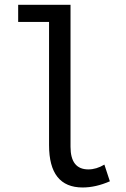

<svg xmlns="http://www.w3.org/2000/svg" viewBox="-20 -788 540 820"><path d="M333 12.7Q189.5 12.7 189.5 -168V-694.3H57.6V-767.6H281.2V-161.1Q281.2 -64.5 357.4 -64.5Q391.6 -64.5 425.8 -85L449.2 -13.7Q388.7 12.7 333 12.7Z"/></svg>

Font: Gen Shin Gothic Monospace Regular
Style: Regular
Weight: 400
Designer: [Source Han Sans]
Ryoko NISHIZUKA  (kana & ideographs); Paul D. Hunt (Latin, Greek & Cyrillic); Wenlong ZHANG  (bopomofo
Version: Version 1.002.20150607